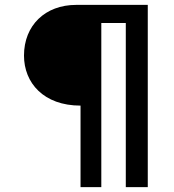

<svg xmlns="http://www.w3.org/2000/svg" viewBox="-20 -683 707 781"><path d="M307.6 78.1H392.1V-589.4H491.7V78.1H581.1V-663.1H289.6C164.1 -663.1 77.6 -580.1 77.6 -457C77.6 -345.7 157.7 -253.4 307.6 -253.4Z"/></svg>

Font: Basic
Style: Regular
Weight: 400
Designer: Magnus Gaarde
Foundry: Magnus Gaarde
Version: Version 1.001